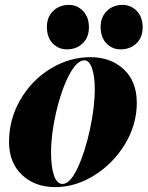

<svg xmlns="http://www.w3.org/2000/svg" viewBox="-20 -754 604 786"><path d="M206 12Q123 12 70 -38Q17 -88 17 -173Q17 -267 64 -347Q111 -427 188 -473.5Q265 -520 350 -520Q433 -520 486.5 -470.5Q540 -421 540 -333Q540 -244 492 -164.5Q444 -85 366.5 -36.5Q289 12 206 12ZM236 -1Q267 -1 297.5 -66Q328 -131 348 -223.5Q368 -316 368 -389Q368 -443 356.5 -475Q345 -507 326 -507Q294 -507 262 -445Q230 -383 209.5 -293.5Q189 -204 189 -130Q189 -71 201 -36Q213 -1 236 -1ZM172 -644Q172 -684 197.5 -709Q223 -734 262 -734Q296 -734 320 -709Q344 -684 344 -642Q344 -601 318.5 -576.5Q293 -552 254 -552Q219 -552 195.5 -576.5Q172 -601 172 -644ZM482 -734Q516 -734 540 -709Q564 -684 564 -642Q564 -601 538.5 -576.5Q513 -552 474 -552Q439 -552 415.5 -576.5Q392 -601 392 -644Q392 -684 417.5 -709Q443 -734 482 -734Z"/></svg>

Font: Nyght Serif Dark Italic
Style: Regular
Weight: 800
Italic angle: -16°
Designer: Maksym Kobuzan
Version: Version 0.400